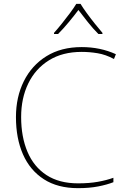

<svg xmlns="http://www.w3.org/2000/svg" viewBox="-20 -969 654 999"><path d="M405 -699Q305 -699 234.5 -655Q164 -611 127 -534.5Q90 -458 90 -360Q90 -257 123 -179Q156 -101 222 -58Q288 -15 386 -15Q444 -15 489 -23Q534 -31 570 -44V-21Q537 -8 491 1Q445 10 386 10Q280 10 208 -36.5Q136 -83 99.5 -166Q63 -249 63 -360Q63 -464 104 -546.5Q145 -629 221.5 -676.5Q298 -724 405 -724Q502 -724 583 -687L573 -662Q530 -685 488 -692Q446 -699 405 -699ZM399 -949Q411 -929 431 -901.5Q451 -874 473 -846.5Q495 -819 513 -798V-792H492Q464 -820 436.5 -854.5Q409 -889 388 -917Q367 -889 338.5 -854.5Q310 -820 282 -792H261V-798Q280 -819 302 -846.5Q324 -874 344.5 -901.5Q365 -929 377 -949Z"/></svg>

Font: Noto Sans Thin
Style: Regular
Weight: 100
Designer: Monotype Design Team
Foundry: Monotype Imaging Inc.
Version: Version 2.007